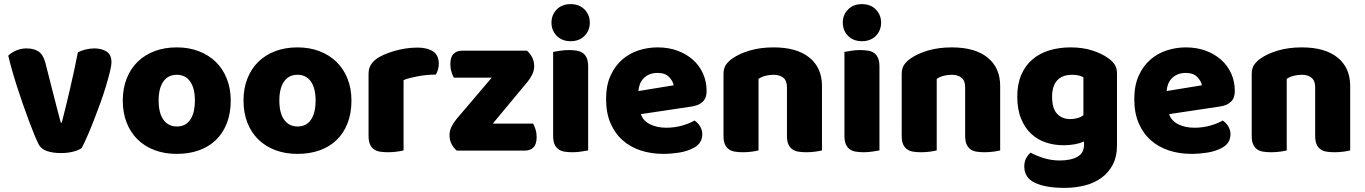

<svg xmlns="http://www.w3.org/2000/svg" viewBox="-20 -731 6627 932"><path d="M377 -13Q363 -2 336 5Q309 12 275 12Q236 12 207.5 2Q179 -8 168 -30Q159 -47 146.5 -77.5Q134 -108 120 -145.5Q106 -183 91 -226Q76 -269 62.5 -311Q49 -353 38 -392Q27 -431 20 -461Q34 -475 57.5 -485.5Q81 -496 109 -496Q144 -496 166.5 -481.5Q189 -467 200 -427L239 -274Q250 -229 260 -192.5Q270 -156 275 -136H280Q299 -210 320 -300Q341 -390 358 -477Q375 -486 396.5 -491Q418 -496 438 -496Q473 -496 497 -481Q521 -466 521 -429Q521 -413 513.5 -382.5Q506 -352 494.5 -313.5Q483 -275 467.5 -232Q452 -189 436 -148Q420 -107 404.5 -71.5Q389 -36 377 -13Z M1100 -243Q1100 -181 1081 -132.5Q1062 -84 1027.5 -51Q993 -18 945 -1Q897 16 838 16Q779 16 731 -2Q683 -20 648.5 -53.5Q614 -87 595 -135Q576 -183 576 -243Q576 -302 595 -350Q614 -398 648.5 -431.5Q683 -465 731 -483Q779 -501 838 -501Q897 -501 945 -482.5Q993 -464 1027.5 -430.5Q1062 -397 1081 -349Q1100 -301 1100 -243ZM750 -243Q750 -182 773.5 -149.5Q797 -117 839 -117Q881 -117 903.5 -150Q926 -183 926 -243Q926 -303 903 -335.5Q880 -368 838 -368Q796 -368 773 -335.5Q750 -303 750 -243Z M1686 -243Q1686 -181 1667 -132.5Q1648 -84 1613.5 -51Q1579 -18 1531 -1Q1483 16 1424 16Q1365 16 1317 -2Q1269 -20 1234.5 -53.5Q1200 -87 1181 -135Q1162 -183 1162 -243Q1162 -302 1181 -350Q1200 -398 1234.5 -431.5Q1269 -465 1317 -483Q1365 -501 1424 -501Q1483 -501 1531 -482.5Q1579 -464 1613.5 -430.5Q1648 -397 1667 -349Q1686 -301 1686 -243ZM1336 -243Q1336 -182 1359.5 -149.5Q1383 -117 1425 -117Q1467 -117 1489.5 -150Q1512 -183 1512 -243Q1512 -303 1489 -335.5Q1466 -368 1424 -368Q1382 -368 1359 -335.5Q1336 -303 1336 -243Z M1939 -1Q1929 2 1907.5 5Q1886 8 1863 8Q1841 8 1823.5 5Q1806 2 1794 -7Q1782 -16 1775.5 -31.5Q1769 -47 1769 -72V-372Q1769 -395 1777.5 -411.5Q1786 -428 1802 -441Q1818 -454 1841.5 -464.5Q1865 -475 1892 -483Q1919 -491 1948 -495.5Q1977 -500 2006 -500Q2054 -500 2082 -481.5Q2110 -463 2110 -421Q2110 -407 2106 -393.5Q2102 -380 2096 -369Q2075 -369 2053 -367Q2031 -365 2010 -361Q1989 -357 1970.5 -352.5Q1952 -348 1939 -342Z M2197 0Q2181 -14 2171.5 -33Q2162 -52 2162 -76Q2162 -96 2171.5 -115.5Q2181 -135 2195 -152L2367 -354H2183Q2177 -365 2171.5 -382Q2166 -399 2166 -419Q2166 -454 2181.5 -469.5Q2197 -485 2223 -485H2538Q2554 -471 2563.5 -452Q2573 -433 2573 -409Q2573 -389 2563.5 -369.5Q2554 -350 2540 -333L2372 -131H2568Q2574 -120 2579.5 -103Q2585 -86 2585 -66Q2585 -31 2569.5 -15.5Q2554 0 2528 0Z M2657 -621Q2657 -659 2682.5 -685Q2708 -711 2750 -711Q2792 -711 2817.5 -685Q2843 -659 2843 -621Q2843 -583 2817.5 -557Q2792 -531 2750 -531Q2708 -531 2682.5 -557Q2657 -583 2657 -621ZM2835 -1Q2824 1 2802.5 4.5Q2781 8 2759 8Q2737 8 2719.5 5Q2702 2 2690 -7Q2678 -16 2671.5 -31.5Q2665 -47 2665 -72V-479Q2676 -481 2697.5 -484.5Q2719 -488 2741 -488Q2763 -488 2780.5 -485Q2798 -482 2810 -473Q2822 -464 2828.5 -448.5Q2835 -433 2835 -408Z M3200 16Q3141 16 3090.5 -0.5Q3040 -17 3002.5 -50Q2965 -83 2943.5 -133Q2922 -183 2922 -250Q2922 -316 2943.5 -363.5Q2965 -411 3000 -441.5Q3035 -472 3080 -486.5Q3125 -501 3172 -501Q3225 -501 3268.5 -485Q3312 -469 3343.5 -441Q3375 -413 3392.5 -374Q3410 -335 3410 -289Q3410 -255 3391 -237Q3372 -219 3338 -214L3091 -177Q3102 -144 3136 -127.5Q3170 -111 3214 -111Q3255 -111 3291.5 -121.5Q3328 -132 3351 -146Q3367 -136 3378 -118Q3389 -100 3389 -80Q3389 -35 3347 -13Q3315 4 3275 10Q3235 16 3200 16ZM3172 -377Q3148 -377 3130.5 -369Q3113 -361 3102 -348.5Q3091 -336 3085.5 -320.5Q3080 -305 3079 -289L3250 -317Q3247 -337 3228 -357Q3209 -377 3172 -377Z M3800 -308Q3800 -339 3782.5 -353.5Q3765 -368 3735 -368Q3715 -368 3695.5 -363Q3676 -358 3662 -348V-1Q3652 2 3630.5 5Q3609 8 3586 8Q3564 8 3546.5 5Q3529 2 3517 -7Q3505 -16 3498.5 -31.5Q3492 -47 3492 -72V-372Q3492 -399 3503.5 -416Q3515 -433 3535 -447Q3569 -471 3620.5 -486Q3672 -501 3735 -501Q3848 -501 3909 -451.5Q3970 -402 3970 -314V-1Q3960 2 3938.5 5Q3917 8 3894 8Q3872 8 3854.5 5Q3837 2 3825 -7Q3813 -16 3806.5 -31.5Q3800 -47 3800 -72Z M4071 -621Q4071 -659 4096.5 -685Q4122 -711 4164 -711Q4206 -711 4231.5 -685Q4257 -659 4257 -621Q4257 -583 4231.5 -557Q4206 -531 4164 -531Q4122 -531 4096.5 -557Q4071 -583 4071 -621ZM4249 -1Q4238 1 4216.5 4.5Q4195 8 4173 8Q4151 8 4133.5 5Q4116 2 4104 -7Q4092 -16 4085.5 -31.5Q4079 -47 4079 -72V-479Q4090 -481 4111.5 -484.5Q4133 -488 4155 -488Q4177 -488 4194.5 -485Q4212 -482 4224 -473Q4236 -464 4242.5 -448.5Q4249 -433 4249 -408Z M4665 -308Q4665 -339 4647.5 -353.5Q4630 -368 4600 -368Q4580 -368 4560.5 -363Q4541 -358 4527 -348V-1Q4517 2 4495.5 5Q4474 8 4451 8Q4429 8 4411.5 5Q4394 2 4382 -7Q4370 -16 4363.5 -31.5Q4357 -47 4357 -72V-372Q4357 -399 4368.5 -416Q4380 -433 4400 -447Q4434 -471 4485.5 -486Q4537 -501 4600 -501Q4713 -501 4774 -451.5Q4835 -402 4835 -314V-1Q4825 2 4803.5 5Q4782 8 4759 8Q4737 8 4719.5 5Q4702 2 4690 -7Q4678 -16 4671.5 -31.5Q4665 -47 4665 -72Z M5177 -501Q5234 -501 5280.5 -486.5Q5327 -472 5359 -449Q5379 -435 5390.5 -418Q5402 -401 5402 -374V-24Q5402 29 5382 67.5Q5362 106 5327.5 131.5Q5293 157 5246.5 169Q5200 181 5147 181Q5056 181 5004 156.5Q4952 132 4952 77Q4952 54 4961.5 36.5Q4971 19 4983 10Q5012 26 5048.5 37Q5085 48 5124 48Q5178 48 5210 30Q5242 12 5242 -28V-44Q5201 -26 5142 -26Q5097 -26 5056.5 -39.5Q5016 -53 4985.5 -81.5Q4955 -110 4936.5 -155Q4918 -200 4918 -262Q4918 -323 4937.5 -368Q4957 -413 4991.5 -442.5Q5026 -472 5073.5 -486.5Q5121 -501 5177 -501ZM5239 -356Q5232 -360 5218.5 -364Q5205 -368 5185 -368Q5136 -368 5111.5 -340.5Q5087 -313 5087 -262Q5087 -204 5111.5 -178.5Q5136 -153 5174 -153Q5215 -153 5239 -172Z M5764 16Q5705 16 5654.5 -0.5Q5604 -17 5566.5 -50Q5529 -83 5507.5 -133Q5486 -183 5486 -250Q5486 -316 5507.5 -363.5Q5529 -411 5564 -441.5Q5599 -472 5644 -486.5Q5689 -501 5736 -501Q5789 -501 5832.5 -485Q5876 -469 5907.5 -441Q5939 -413 5956.5 -374Q5974 -335 5974 -289Q5974 -255 5955 -237Q5936 -219 5902 -214L5655 -177Q5666 -144 5700 -127.5Q5734 -111 5778 -111Q5819 -111 5855.5 -121.5Q5892 -132 5915 -146Q5931 -136 5942 -118Q5953 -100 5953 -80Q5953 -35 5911 -13Q5879 4 5839 10Q5799 16 5764 16ZM5736 -377Q5712 -377 5694.5 -369Q5677 -361 5666 -348.5Q5655 -336 5649.5 -320.5Q5644 -305 5643 -289L5814 -317Q5811 -337 5792 -357Q5773 -377 5736 -377Z M6364 -308Q6364 -339 6346.5 -353.5Q6329 -368 6299 -368Q6279 -368 6259.5 -363Q6240 -358 6226 -348V-1Q6216 2 6194.5 5Q6173 8 6150 8Q6128 8 6110.5 5Q6093 2 6081 -7Q6069 -16 6062.5 -31.5Q6056 -47 6056 -72V-372Q6056 -399 6067.5 -416Q6079 -433 6099 -447Q6133 -471 6184.5 -486Q6236 -501 6299 -501Q6412 -501 6473 -451.5Q6534 -402 6534 -314V-1Q6524 2 6502.5 5Q6481 8 6458 8Q6436 8 6418.5 5Q6401 2 6389 -7Q6377 -16 6370.5 -31.5Q6364 -47 6364 -72Z"/></svg>

Font: Baloo Cyrillic
Style: Regular
Weight: 400
Designer: Ek Type, Denis Ignatov
Foundry: Ek Type
Version: Version 1.50 July 26, 2019